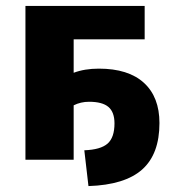

<svg xmlns="http://www.w3.org/2000/svg" viewBox="-20 -540 595 649"><path d="M314 -308Q414 -308 466.5 -260Q519 -212 519 -124Q519 -19 460.5 33Q402 85 279 89L265 -32Q320 -34 343.5 -54.5Q367 -75 367 -123Q367 -161 346.5 -178.5Q326 -196 281 -196Q253 -196 229 -184V0H66V-520H469V-407H229V-294Q266 -308 314 -308Z"/></svg>

Font: M PLUS 1p ExtraBold
Style: Regular
Weight: 800
Version: Version 1.062